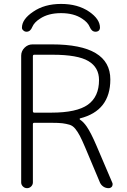

<svg xmlns="http://www.w3.org/2000/svg" viewBox="-20 -980 645 978"><path d="M147.5 -414.1Q147.5 -406.2 154.3 -406.2H241.2Q371.1 -406.2 427.7 -446.8Q484.4 -487.3 484.4 -572.3Q484.4 -636.7 430.2 -668.9Q376 -701.2 248 -701.2H154.3Q147.5 -701.2 147.5 -693.4ZM87.9 -50.8V-696.3Q87.9 -719.7 105 -736.8Q122.1 -753.9 145.5 -753.9H244.1Q542 -753.9 542 -575.2Q542 -416 387.7 -377Q385.7 -376 385.7 -374Q385.7 -372.1 386.7 -371.1Q405.3 -359.4 421.9 -335Q443.4 -303.7 471.7 -237.3L551.8 -49.8Q553.7 -45.9 553.7 -42Q553.7 -36.1 550.8 -30.3Q543.9 -21.5 533.2 -21.5Q518.6 -21.5 506.8 -29.3Q495.1 -37.1 489.3 -49.8L414.1 -228.5Q397.5 -267.6 386.7 -288.1Q376 -308.6 363.3 -324.2Q350.6 -339.8 334 -344.7Q317.4 -349.6 298.3 -352.1Q279.3 -354.5 241.2 -354.5H154.3Q147.5 -354.5 147.5 -347.7V-50.8Q147.5 -39.1 138.7 -30.3Q129.9 -21.5 117.7 -21.5Q105.5 -21.5 96.7 -30.3Q87.9 -39.1 87.9 -50.8ZM466.8 -818.4Q447.3 -818.4 437.5 -841.8Q427.7 -866.2 398.4 -884.8Q356.4 -913.1 291 -913.1Q225.6 -913.1 183.6 -884.8Q154.3 -866.2 144.5 -842.8Q134.8 -818.4 115.2 -818.4Q104.5 -818.4 97.7 -826.2Q91.8 -831.1 91.8 -838.9Q91.8 -881.8 148.4 -919.9Q206.1 -960 291 -960Q376 -960 433.6 -920.9Q489.3 -882.8 489.3 -838.9Q489.3 -831.1 484.4 -825.2Q477.5 -818.4 466.8 -818.4Z"/></svg>

Font: Gen Jyuu Gothic Light
Style: Regular
Weight: 200
Designer: [Source Han Sans]
Ryoko NISHIZUKA  (kana & ideographs); Paul D. Hunt (Latin, Greek & Cyrillic); Wenlong ZHANG  (bopomofo
Version: Version 1.002.20150607